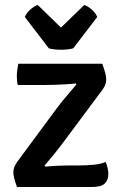

<svg xmlns="http://www.w3.org/2000/svg" viewBox="-20 -750 486 770"><path d="M207.5 -315.5Q224.5 -338.5 246.5 -364.2Q268.5 -390 286.5 -411.5L283.5 -415.5Q268.5 -413.5 245.5 -412Q222.5 -410.5 197.5 -409.8Q172.5 -409 152 -409H51Q49 -418 48.2 -427.8Q47.5 -437.5 47.5 -444.5Q47.5 -455.5 49.2 -468.8Q51 -482 53.5 -494.5H390Q398.5 -471.5 402.2 -456.8Q406 -442 406 -430Q406 -421.5 402.8 -412Q399.5 -402.5 393 -393L236 -182Q219 -159 198 -133Q177 -107 158.5 -85.5L161.5 -82Q186 -84 210 -85.2Q234 -86.5 252.5 -86.5H298Q330.5 -86.5 357.8 -89.5Q385 -92.5 403.5 -100.5Q414.5 -75 414.5 -52Q414.5 -28 400 -14Q385.5 0 347 0H48Q40 -23 36.8 -36Q33.5 -49 33.5 -59.5Q33.5 -69 37.2 -79.5Q41 -90 50.5 -103ZM176 -556 79.5 -682Q87 -699.5 102.8 -712.8Q118.5 -726 131.5 -730L224.5 -639.5L318 -730Q331 -726 346.8 -712.8Q362.5 -699.5 370 -682L273.5 -556Q252 -550.5 224.5 -550.5Q197.5 -550.5 176 -556Z"/></svg>

Font: Signika Negative Medium
Style: Regular
Weight: 500
Designer: Anna Giedry
Foundry: Anna Giedry
Version: Version 2.001